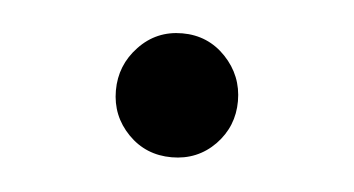

<svg xmlns="http://www.w3.org/2000/svg" viewBox="-27 -153 372 202"><g transform="rotate(5 159.0 -52.5)"><path d="M159.2 -118.2Q186.5 -118.2 205.1 -98.6Q223.6 -79.1 223.6 -52.2Q223.6 -25.4 205.1 -6.3Q186.5 12.7 159.2 12.7Q131.8 12.7 113.3 -6.3Q94.7 -25.4 94.7 -52.2Q94.7 -79.1 113.3 -98.6Q131.8 -118.2 159.2 -118.2Z"/></g></svg>

Font: Bpmf GenYo Min R
Style: R
Weight: 400
Foundry: But Ko
Version: Version 1.320